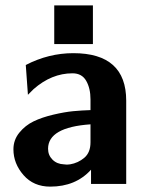

<svg xmlns="http://www.w3.org/2000/svg" viewBox="-20 -685 558 715"><path d="M182 -521V-665H326V-521ZM30 -129Q30 -164 52 -191Q74 -218 105 -233Q136 -248 178.5 -258Q221 -268 253 -271Q285 -274 317 -275V-315Q317 -356 301 -384Q285 -412 250 -412Q172 -412 105 -353L84 -332L76 -443Q161 -487 253 -487Q450 -487 450 -310V0H319V-53Q262 10 167 10Q105 10 67.5 -33Q30 -76 30 -129ZM159 -131Q159 -107 175.5 -90.5Q192 -74 218 -73Q229 -71 241 -73Q271 -78 294 -97.5Q317 -117 317 -155V-222Q159 -211 159 -131Z"/></svg>

Font: Coval
Style: ExtraBold
Weight: 800
Foundry: Context Ltd
Version: Version 001.000